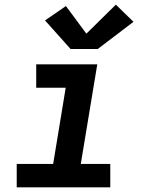

<svg xmlns="http://www.w3.org/2000/svg" viewBox="-20 -807 640 827"><path d="M52 0V-101H209L263 -429H136V-530H399L328 -101H455V0ZM401 -596H284L174 -719L264 -781L352 -662L479 -787L555 -713Z"/></svg>

Font: Iosevka Slab Extended Oblique
Style: Bold
Weight: 700
Width: 7
Italic angle: -9°
Monospace: yes
Designer: Belleve Invis
Foundry: Belleve Invis
Version: Version 11.1.1; ttfautohint (v1.8.3)